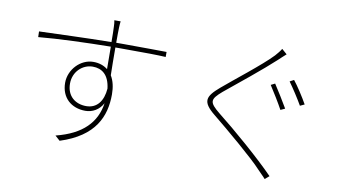

<svg xmlns="http://www.w3.org/2000/svg" viewBox="-79 -972 2159 1204"><g transform="rotate(10 1000.0 -369.5)"><path d="M480 -214C411 -214 356 -256 356 -336C356 -412 414 -465 479 -465C537 -465 583 -432 593 -345C587 -266 549 -214 480 -214ZM597 -638C597 -678 597 -714 598 -736C598 -745 600 -769 601 -775H561C563 -768 565 -746 565 -736C566 -716 567 -679 567 -637C401 -635 212 -627 108 -624L109 -588C234 -600 417 -606 568 -608C568 -552 569 -494 569 -465C545 -484 515 -495 477 -495C396 -495 325 -420 325 -336C325 -241 390 -184 480 -184C525 -184 567 -207 591 -252C573 -129 492 -41 323 1L354 29C573 -41 627 -175 627 -314C627 -360 618 -400 599 -431C598 -477 597 -545 597 -608H646C790 -608 868 -607 918 -604V-636C879 -636 785 -638 645 -638Z M1623 -559 1597 -546C1622 -508 1663 -441 1684 -402L1712 -415C1690 -453 1647 -523 1623 -559ZM1736 -602 1710 -588C1737 -551 1776 -491 1800 -449L1828 -462C1804 -505 1762 -570 1736 -602ZM1629 -781C1622 -768 1603 -745 1592 -733C1525 -662 1360 -535 1288 -473C1209 -405 1195 -370 1284 -298C1378 -222 1559 -69 1612 -10C1626 6 1649 26 1662 42L1689 19C1594 -79 1418 -231 1312 -314C1238 -374 1240 -392 1307 -450C1387 -515 1541 -640 1613 -707C1623 -716 1651 -743 1662 -752Z"/></g></svg>

Font: Source Han Sans CN ExtraLight
Style: Regular
Weight: 250
Designer: Ryoko NISHIZUKA (kana & ideographs); Paul D. Hunt (Latin, Greek & Cyrillic); Wenlong ZHANG (bopomofo); Sandoll Communica
Foundry: Adobe Systems Incorporated
Version: Version 1.004;PS 1.004;hotconv 16.6.51;makeotf.lib2.5.65220